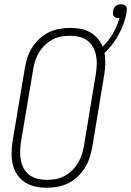

<svg xmlns="http://www.w3.org/2000/svg" viewBox="-20 -874 616 902"><path d="M199 8Q171 8 144.5 2Q118 -4 96.5 -18Q75 -32 60.5 -54Q46 -76 40 -101.5Q34 -127 34.5 -155Q35 -183 39 -210L97 -555Q101 -580 109 -604.5Q117 -629 131.5 -651.5Q146 -674 166 -692.5Q186 -711 210 -722.5Q234 -734 260 -738.5Q286 -743 310 -743Q335 -743 359 -738.5Q383 -734 403 -722.5Q423 -711 438.5 -693.5Q454 -676 462 -654Q491 -683 511 -717.5Q531 -752 541 -789H537Q530 -789 524.5 -791Q519 -793 515 -797.5Q511 -802 510.5 -808.5Q510 -815 511 -821Q512 -828 515 -834.5Q518 -841 523 -845.5Q528 -850 535 -852Q542 -854 549 -854Q555 -854 561.5 -851.5Q568 -849 572 -844Q576 -839 576 -832.5Q576 -826 575 -819L573 -806Q562 -756 536 -709Q510 -662 471 -625Q475 -601 474.5 -575.5Q474 -550 470 -525L413 -180Q408 -155 400 -130.5Q392 -106 377.5 -83.5Q363 -61 343 -42.5Q323 -24 299 -12.5Q275 -1 249 3.5Q223 8 199 8ZM200 -29Q220 -29 241 -32.5Q262 -36 281 -46Q300 -56 316.5 -71.5Q333 -87 344.5 -105.5Q356 -124 363 -144.5Q370 -165 374 -186L431 -531Q434 -552 434.5 -574Q435 -596 430.5 -616.5Q426 -637 416 -654.5Q406 -672 389.5 -684Q373 -696 352.5 -701Q332 -706 310 -706Q290 -706 268.5 -702.5Q247 -699 228 -689Q209 -679 192.5 -663.5Q176 -648 164.5 -629.5Q153 -611 146 -590.5Q139 -570 136 -549L78 -204Q75 -183 74.5 -161Q74 -139 78.5 -118.5Q83 -98 93 -80.5Q103 -63 119.5 -51Q136 -39 157 -34Q178 -29 200 -29Z"/></svg>

Font: Iosevka Extralight Oblique
Style: Regular
Weight: 200
Italic angle: -9°
Monospace: yes
Designer: Belleve Invis
Foundry: Belleve Invis
Version: Version 32.5.0; ttfautohint (v1.8.4)